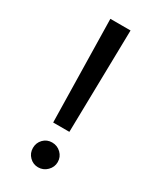

<svg xmlns="http://www.w3.org/2000/svg" viewBox="-184 -759 688 832"><g transform="rotate(30 159.5 -343.0)"><path d="M210 -700 200 -187H119L109 -700ZM159 -110Q185 -110 203.5 -92Q222 -74 222 -48Q222 -23 203.5 -4.5Q185 14 159 14Q134 14 116 -4Q98 -22 98 -48Q98 -74 115.5 -92Q133 -110 159 -110Z"/></g></svg>

Font: MedMera Sans Display
Style: Regular
Weight: 500
Designer: Kasper Nordkvist
Foundry: UNCUT.wtf
Version: Version 1.300